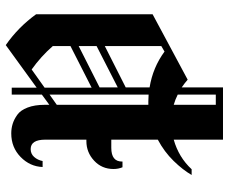

<svg xmlns="http://www.w3.org/2000/svg" viewBox="-82 -592 768 643"><g transform="rotate(-90 301.5 -270.0)"><path d="M128.3 -280.8Q82.5 -280.8 82.5 -245Q82.5 -244.2 82.5 -243.3H63.3Q57.5 -257.5 57.5 -273.3Q57.5 -312.5 85.4 -338.3Q113.3 -364.2 150.8 -364.2Q153.3 -364.2 155.8 -364.2V-501.7Q155.8 -550.8 124.2 -550.8Q108.3 -550.8 97.9 -539.2Q87.5 -527.5 84.2 -510.8H64.2Q65.8 -553.3 97.9 -584.6Q130 -615.8 176.7 -615.8Q193.3 -615.8 208.3 -611.2Q223.3 -606.7 238.8 -595.8Q254.2 -585 263.3 -561.2Q272.5 -537.5 272.5 -503.3V-488.3L306.7 -513.3V-614.2H330V-530.8L472.5 -634.2Q532.5 -592.5 575.8 -532.5V-142.5L356.7 -25Q344.2 -35.8 330.8 -45V69.2V93.3H272.5H155.8V69.2V-71.7Q96.7 -55 56.7 -11.7H37.5Q54.2 -40.8 84.6 -72.1Q115 -103.3 155.8 -125V-280.8ZM469.2 -476.7Q434.2 -516.7 390.8 -547.5L330 -504.2V-346.7L469.2 -417.5ZM330.8 -320V-259.2L469.2 -330V-390ZM330.8 -232.5Q330.8 -219.2 330.8 -192.5Q330.8 -165.8 330.8 -152.5Q397.5 -141.7 450.8 -102.5L469.2 -113.3V-302.5ZM306.7 -155.8Q306.7 -210.8 306.7 -321.7Q306.7 -432.5 306.7 -487.5L272.5 -463.3V-156.7Q278.3 -156.7 284.2 -156.7Q295 -156.7 306.7 -155.8ZM306.7 -58.3Q290 -66.7 272.5 -71.7V69.2H306.7Z"/></g></svg>

Font: Chomsky
Style: Regular
Weight: 400
Version: Version 2.3